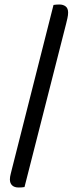

<svg xmlns="http://www.w3.org/2000/svg" viewBox="-20 -727 345 854"><path d="M274 -621 89 105Q83 106 77 106.5Q71 107 63 107Q44 107 34 97.5Q24 88 24 71Q24 60 28 45Q32 30 34 21L218 -705Q225 -706 231 -706.5Q237 -707 244 -707Q261 -707 272 -698.5Q283 -690 283 -671Q283 -660 280 -646.5Q277 -633 274 -621Z"/></svg>

Font: Baloo Tammudu 2
Style: Regular
Weight: 400
Designer: Maithili Shingre, Omkar Shende and Ek Type
Foundry: Ek Type
Version: Version 1.700